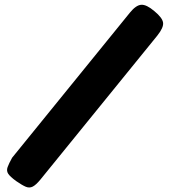

<svg xmlns="http://www.w3.org/2000/svg" viewBox="-20 -753 734 823"><path d="M642 -705Q676 -677 679 -656Q682 -635 654 -600L153 17Q134 40 120 47Q106 54 90.5 47.5Q75 41 49 23Q23 4 15 -8.5Q7 -21 12.5 -36.5Q18 -52 32 -77L537 -699Q563 -731 585.5 -732.5Q608 -734 642 -705Z"/></svg>

Font: Fredoka Expanded
Style: Bold
Weight: 700
Width: 7
Designer: Ben Nathan
Foundry: Milena B. Brandão, Ben Nathan
Version: Version 2.001